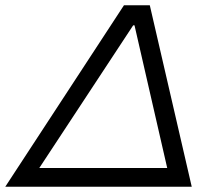

<svg xmlns="http://www.w3.org/2000/svg" viewBox="-30 -708 825 728"><path d="M-10 0 440 -688H538L697 0ZM119 -71H604L480 -612H475Z"/></svg>

Font: Saira Expanded
Style: Italic
Weight: 400
Width: 7
Italic angle: -12°
Designer: Hector Gatti with collaboration of the Omnibus-Type team
Foundry: Omnibus-Type
Version: Version 1.101